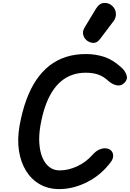

<svg xmlns="http://www.w3.org/2000/svg" viewBox="-20 -1300 893 1320"><path d="M387.5 0Q312.5 0 254.8 -32.5Q197 -65 160 -124Q123 -183 110.5 -262.5Q98 -342 114.5 -435.5Q132 -533.5 160.8 -612.2Q189.5 -691 229.5 -750.2Q269.5 -809.5 320.8 -849.2Q372 -889 434.5 -908.8Q497 -928.5 570.5 -928.5Q637.5 -928.5 697 -908.8Q756.5 -889 813.5 -837Q840.5 -813 850 -783.8Q859.5 -754.5 835.5 -730.5Q812 -707 782 -713.5Q752 -720 725.5 -743Q691.5 -775 654.8 -787.5Q618 -800 569.5 -800Q519.5 -800 477.2 -785.2Q435 -770.5 400 -741.2Q365 -712 337.5 -668Q310 -624 290 -565.8Q270 -507.5 257.5 -434.5Q246.5 -368.5 250.5 -312.8Q254.5 -257 272.2 -215.5Q290 -174 319.8 -151.2Q349.5 -128.5 389 -128.5Q450.5 -128.5 510.8 -156.8Q571 -185 615 -234.5Q640.5 -262.5 661.8 -271.5Q683 -280.5 700 -280.5Q728 -280.5 743 -265.8Q758 -251 758 -231Q758 -211 747 -193.5Q736 -176 709 -146.5Q647 -78.5 560.5 -39.2Q474 0 387.5 0ZM584.5 -1016.5Q561.5 -1030.5 553.2 -1056.8Q545 -1083 561.5 -1110.5L638.5 -1238Q662.5 -1278 695.2 -1279.8Q728 -1281.5 751 -1260Q774.5 -1239 776.8 -1209Q779 -1179 760.5 -1154.5L668 -1032Q649.5 -1007.5 627.8 -1005.5Q606 -1003.5 584.5 -1016.5Z"/></svg>

Font: Edu VIC WA NT Hand Pre
Style: Regular
Weight: 400
Designer: Tina and Corey Anderson, Eben Sorkin, Mirko Velimirovic
Foundry: Google for Education
Version: Version 1.000